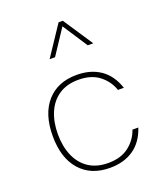

<svg xmlns="http://www.w3.org/2000/svg" viewBox="-141 -859 817 958"><g transform="rotate(-20 267.0 -379.5)"><path d="M278.3 -487.8Q352.5 -487.8 403.8 -452.6Q455.1 -417.5 478.5 -346.7H447.3Q430.7 -396 388.4 -429Q346.2 -461.9 278.3 -461.9Q216.3 -461.9 174.3 -433.6Q132.3 -405.3 111.1 -355.5Q89.8 -305.7 89.8 -241.2Q89.8 -176.8 111.1 -127Q132.3 -77.1 174.3 -48.8Q216.3 -20.5 278.3 -20.5Q346.2 -20.5 388.4 -53.5Q430.7 -86.4 447.3 -135.7H478.5Q455.1 -64.9 403.8 -29.8Q352.5 5.4 278.3 5.4Q177.2 5.4 119.9 -59.6Q62.5 -124.5 62.5 -241.2Q62.5 -357.9 119.9 -422.9Q177.2 -487.8 278.3 -487.8ZM411.1 -607.4H381.8L295.4 -739.7L208 -607.4H179.2L284.2 -765.1H306.6Z"/></g></svg>

Font: Estedad-FD Thin
Style: Regular
Weight: 100
Designer: Amin Abedi
Version: Version 7.3